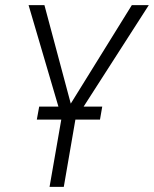

<svg xmlns="http://www.w3.org/2000/svg" viewBox="-20 -731 602 751"><path d="M371.1 -263.2H274.9L229.5 0H173.8L219.7 -263.2H124L133.3 -314H208.5L91.8 -710.9H153.8L256.8 -325.7L495.6 -710.9H562L307.1 -314H379.9Z"/></svg>

Font: MAUL Condensed Light Italic
Style: Light Italic
Weight: 300
Italic angle: -12°
Designer: MAUL
Version: Version 1.0; 2020; ttfautohint (v1.8.3)